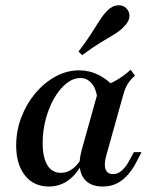

<svg xmlns="http://www.w3.org/2000/svg" viewBox="-20 -693 567 725"><path d="M164.5 11.3Q107.3 11.3 74.2 -30.6Q41.1 -72.6 41.1 -143.5Q41.1 -199.2 60.5 -250Q79.8 -300.8 113.3 -340.7Q146.8 -380.6 189.5 -404Q232.3 -427.4 279 -427.4Q317.7 -427.4 352.4 -410.1Q387.1 -392.7 415.3 -360.5L348.4 -316.1Q344.4 -355.6 327 -377Q309.7 -398.4 283.9 -398.4Q256.5 -398.4 230.6 -377.8Q204.8 -357.3 184.7 -322.2Q164.5 -287.1 152.8 -243.1Q141.1 -199.2 141.1 -152.4Q141.1 -98.4 158.9 -69.4Q176.6 -40.3 209.7 -40.3Q233.1 -40.3 253.2 -54.8Q273.4 -69.4 289.5 -98.4L293.5 -82.3Q271.8 -37.1 239.1 -12.9Q206.5 11.3 164.5 11.3ZM367.7 11.3Q313.7 11.3 292.3 -25.8Q271 -62.9 288.7 -127.4L354 -361.3Q388.7 -372.6 418.5 -389.5Q448.4 -406.5 473.4 -429.8L489.5 -407.3Q477.4 -396.8 469 -385.9Q460.5 -375 454.4 -361.3Q448.4 -347.6 443.5 -328.2L381.5 -106.5Q371.8 -72.6 378.6 -54Q385.5 -35.5 407.3 -35.5Q420.2 -35.5 431.5 -42.7Q442.7 -50 452.4 -62.1Q462.1 -74.2 470.2 -90.3L485.5 -118.5H514.5L494.4 -79.8Q480.6 -53.2 462.1 -32.3Q443.5 -11.3 420.6 0Q397.6 11.3 367.7 11.3ZM290.3 -484.7 276.6 -498.4Q305.6 -536.3 324.2 -565.7Q342.7 -595.2 356.9 -616.9Q371 -638.7 385.5 -653.2Q403.2 -671 423.8 -673Q444.4 -675 458.1 -660.5Q471 -646.8 468.5 -628.2Q466.1 -609.7 446.8 -591.1Q432.3 -575.8 410.1 -562.5Q387.9 -549.2 358.5 -531.5Q329 -513.7 290.3 -484.7Z"/></svg>

Font: Playfair 5pt SemiExpanded Light SemiBold
Style: Italic
Weight: 600
Italic angle: -15.6°
Version: Version 2.001;gftools[0.9.30]